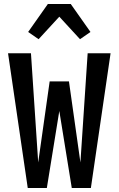

<svg xmlns="http://www.w3.org/2000/svg" viewBox="-20 -935 590 955"><path d="M432 0H337L275 -383L213 0H118L20 -670H134L170 -127L227 -530H323L380 -127L416 -670H530ZM172 -740 120 -776 218 -915H332L430 -776L378 -740L275 -852Z"/></svg>

Font: Lode Term
Style: Bold
Weight: 700
Monospace: yes
Designer: Belleve Invis
Foundry: Belleve Invis
Version: Version 29.2.0